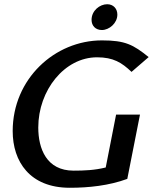

<svg xmlns="http://www.w3.org/2000/svg" viewBox="-20 -877 739 908"><path d="M40 -257C40 -113 121 11 310 11C399 11 495 1 582 -31L642 -335H529L480 -85C428 -72 379 -70 328 -70C200 -70 161 -174 161 -274C161 -450 285 -606 439 -606C516 -606 556 -581 602 -537L683 -607C610 -666 572 -686 462 -686C239 -686 40 -504 40 -257ZM413 -783C413 -755 432 -735 462 -735C496 -735 535 -767 535 -808C535 -836 516 -857 487 -857C452 -857 413 -827 413 -783Z"/></svg>

Font: KpSans
Style: BoldItalic
Weight: 700
Italic angle: -11°
Version: Version 0.66